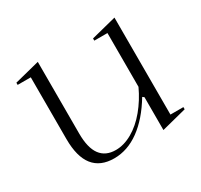

<svg xmlns="http://www.w3.org/2000/svg" viewBox="-117 -667 876 835"><g transform="rotate(-30 321.0 -250.0)"><path d="M237 15Q168 15 133 -29Q98 -73 98 -162V-472H32V-483L158 -515V-155Q158 -83 184 -48Q210 -13 261 -13Q302 -13 344 -37Q386 -61 422 -104.5Q458 -148 483 -202V-472H417V-483L543 -515V-28H608V-17L483 15V-150L475 -156Q425 -73 364.5 -29Q304 15 237 15Z"/></g></svg>

Font: Kalnia Thin Light
Style: Regular
Weight: 300
Version: Version 1.105